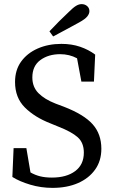

<svg xmlns="http://www.w3.org/2000/svg" viewBox="-20 -897 552 932"><path d="M235 15Q179 15 127 -0.5Q75 -16 40 -38L46 -178H108L128 -60Q151 -47 175.5 -41Q200 -35 232 -35Q303 -35 345 -66.5Q387 -98 387 -156Q387 -204 357.5 -230.5Q328 -257 264 -282L225 -298Q148 -328 100.5 -375.5Q53 -423 53 -499Q53 -557 82.5 -598Q112 -639 163 -661.5Q214 -684 278 -684Q328 -684 369 -670Q410 -656 442 -632L436 -501H375L354 -614Q317 -634 272 -634Q215 -634 176 -605.5Q137 -577 137 -521Q137 -475 166.5 -445Q196 -415 250 -394L290 -379Q388 -341 430 -293.5Q472 -246 472 -175Q472 -116 441.5 -73.5Q411 -31 358 -8Q305 15 235 15ZM220 -745Q266 -794 314 -839Q335 -860 349 -868.5Q363 -877 376 -877Q392 -877 403 -867.5Q414 -858 414 -843Q414 -830 403.5 -817Q393 -804 364 -788Q333 -771 301.5 -754Q270 -737 238 -720Z"/></svg>

Font: Source Serif Pro
Style: Regular
Weight: 400
Designer: Frank Grießhammer
Foundry: Adobe Systems Incorporated
Version: Version 3.001;hotconv 1.0.111;makeotfexe 2.5.65597